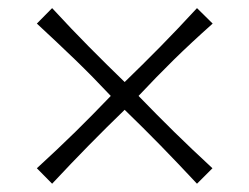

<svg xmlns="http://www.w3.org/2000/svg" viewBox="-20 -541 613 473"><path d="M108.4 -88.4Q157.2 -140.6 199 -183.1Q240.7 -225.6 287.1 -270.5Q333.5 -225.6 375 -183.1Q416.5 -140.6 465.3 -88.4L503.4 -126.5Q451.7 -174.3 408.9 -216.3Q366.2 -258.3 321.3 -304.7Q366.2 -352.5 408.4 -394Q450.7 -435.5 503.9 -482.9L465.3 -521Q417.5 -469.2 375.5 -426.5Q333.5 -383.8 287.1 -338.9Q240.7 -383.8 198.5 -426.5Q156.2 -469.2 108.4 -521L70.8 -482.9Q123.5 -434.1 165.8 -393.3Q208 -352.5 252.9 -304.7Q208.5 -258.3 165.8 -216.3Q123 -174.3 70.8 -126.5Z"/></svg>

Font: Pinar FD VF
Style: Regular
Weight: 300
Designer: Amin Abedi
Version: Version 2.000